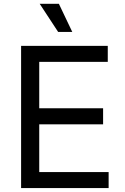

<svg xmlns="http://www.w3.org/2000/svg" viewBox="-20 -962 641 982"><path d="M87.9 0V-727.5H531.2V-645.5H180.7V-408.2H507.3V-326.2H180.7V-82H535.6V0ZM277.3 -798.8 183.1 -942.4H281.2L349.6 -798.8Z"/></svg>

Font: Inter-Regular
Style: Regular
Weight: 400
Designer: Rasmus Andersson
Foundry: rsms
Version: Version 4.000;git-a52131595